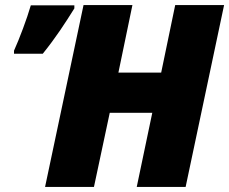

<svg xmlns="http://www.w3.org/2000/svg" viewBox="-20 -734 900 754"><path d="M157 0H349L411 -291H578L517 0H709L860 -714H668L613 -449H445L500 -714H308ZM35 -523H148C201 -589 235 -642 272 -701V-713H101C86 -661 56 -581 35 -535Z"/></svg>

Font: Noto Sans UI Black
Style: Italic
Weight: 900
Italic angle: -372°
Designer: Monotype Design Team
Foundry: Monotype Imaging Inc.
Version: Version 1.901